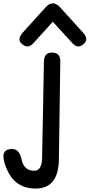

<svg xmlns="http://www.w3.org/2000/svg" viewBox="-55 -824 532 1139"><path d="M253.4 -512.2Q206.5 -512.2 205.6 -458.5L194.8 112.8Q193.4 189 147.9 189Q86.9 189 72.8 121.6Q60.1 59.6 16.1 59.6Q5.9 59.6 -6.3 63Q-34.7 70.8 -34.7 104.5Q-34.7 133.8 -13.7 181.6Q33.2 289.6 146.5 294.4Q151.4 294.4 156.2 294.4Q294.4 294.4 294.4 116.2Q294.4 114.7 294.4 112.8L302.7 -458.5Q303.7 -512.2 253.4 -512.2ZM258.3 -804.2Q237.3 -804.7 215.8 -780.8L80.6 -631.3Q46.4 -593.8 69.8 -568.4Q107.9 -529.3 142.1 -566.9L258.3 -694.8L375.5 -566.9Q409.7 -529.3 446.8 -568.4Q471.2 -593.8 437 -631.3L301.3 -780.8Q279.3 -804.7 258.3 -804.2Z"/></svg>

Font: Comic Relief
Style: Regular
Weight: 400
Designer: Jeff Davis
Foundry: Loudifier
Version: Version 1.200; ttfautohint (v1.8.4.7-5d5b)